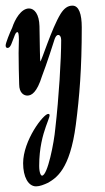

<svg xmlns="http://www.w3.org/2000/svg" viewBox="-24 -328 374 681"><path d="M147 76C130 76 58 170 58 251C58 299 76 333 104 333C117 333 132 327 147 320C175 303 224 275 245 114C258 13 266 -84 266 -231C266 -278 256 -308 233 -308C216 -308 203 -298 191 -279C159 -227 123 -110 119 -110C118 -110 117 -166 116 -235C115 -278 98 -298 79 -298C51 -298 29 -260 19 -229C11 -213 -4 -175 -4 -167C-4 -160 -1 -158 3 -158C8 -158 12 -162 16 -171C28 -200 30 -214 38 -214C41 -214 43 -207 43 -187C43 -174 42 -157 42 -140C42 -103 43 -62 44 -29C44 2 61 11 73 11C88 11 107 0 125 -58C142 -102 165 -174 170 -190C173 -197 176 -204 183 -204C188 -204 193 -198 193 -186C193 -118 185 17 172 129C168 176 145 295 125 295C121 295 115 285 115 260C115 133 168 76 147 76Z"/></svg>

Font: Engagement
Style: Regular
Weight: 400
Designer: Astigmatic (AOETI)
Foundry: Astigmatic (AOETI)
Version: Version 1.000